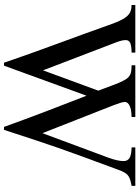

<svg xmlns="http://www.w3.org/2000/svg" viewBox="115 -818 713 984"><g transform="rotate(90 472.0 -325.5)"><path d="M932 -662H735V-643C786 -642 805 -629 805 -602C805 -581 799 -556 788 -525L662 -186L519 -550C510 -574 502 -597 502 -608C502 -629 529 -642 579 -643V-662H314V-643C371 -642 383 -635 416 -547L444 -472L340 -189L196 -565C189 -584 185 -600 185 -612C185 -633 198 -642 249 -643V-662H5V-643C56 -642 76 -618 109 -523C168 -355 240 -169 301 11H316L470 -412C522 -279 579 -131 630 11H645C730 -250 740 -279 849 -573C868 -625 879 -633 932 -643Z"/></g></svg>

Font: XITS Math
Style: Regular
Weight: 400
Designer: MicroPress Inc., with final additions and corrections provided by Coen Hoffman, Elsevier (retired)
Version: Version 1.108